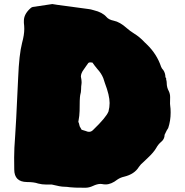

<svg xmlns="http://www.w3.org/2000/svg" viewBox="-20 -884 901 934"><path d="M395 29.3Q335.9 29.3 320.3 26.9Q304.7 24.4 292.5 24.4Q274.4 24.4 231.9 13.7H204.1Q184.6 13.7 165.5 8.8Q145.5 1.5 111.3 1.5Q49.3 1 49.3 -59.6Q49.3 -88.9 48.8 -117.7Q48.8 -161.1 53.7 -222.2Q56.6 -251.5 68.4 -507.3Q72.8 -618.2 87.4 -675.3Q98.1 -714.4 98.1 -743.2Q98.1 -757.8 96.2 -772.5V-783.2Q96.2 -814 126 -841.8Q133.3 -849.1 139.2 -850.1Q211.4 -861.3 234.4 -864.3L259.3 -860.4Q399.9 -840.8 409.9 -840.1Q419.9 -839.4 437 -834Q478 -824.2 497.6 -801.8Q508.8 -788.1 533.7 -783.2Q563 -777.3 596.7 -747.1Q613.3 -732.4 631.8 -721.2Q659.7 -704.1 682.1 -679.7L694.8 -667.5Q743.2 -620.6 763.7 -559.1Q767.1 -550.3 774.4 -543Q784.7 -527.8 784.7 -508.3Q788.6 -504.4 788.6 -500.5L788.1 -498Q791 -489.3 791 -481Q791 -458.5 801.3 -440.4Q807.6 -427.2 807.6 -411.6L807.1 -379.4Q807.1 -374.5 808.1 -368.7Q810.1 -356.9 810.1 -336.4Q810.1 -296.4 798.3 -261.2Q792 -252.9 780.8 -228.5Q780.8 -206.5 761.7 -191.9Q749 -180.7 740.2 -164.6Q728 -143.1 698.7 -115.7Q683.6 -100.6 677.2 -95.2Q664.6 -85 655.8 -72.3Q634.3 -36.6 583.5 -24.4Q565.9 -20.5 551.3 -10.7Q521 13.2 493.7 13.2Q485.4 13.2 475.6 11.2Q472.2 10.7 468.3 10.7Q453.1 10.7 432.1 20.5Q413.6 29.3 395 29.3ZM413.1 -242.7Q424.3 -242.7 433.1 -252Q496.6 -313 507.8 -341.8Q513.2 -362.8 513.2 -382.8Q513.2 -419.9 490.2 -480L482.4 -503.9Q472.7 -527.8 453.6 -548.3Q439 -565.9 429.7 -579.6Q423.8 -580.6 419.4 -580.6Q412.1 -580.6 409.7 -577.6Q403.3 -569.8 398.4 -561.8Q393.6 -553.7 387.7 -546.4Q373.5 -527.8 373.5 -511.2Q377 -495.1 377 -483.9Q377 -479.5 376.5 -476.1Q374.5 -463.9 374.5 -450Q374.5 -436 370.1 -420.9Q367.2 -405.3 367.2 -344.7Q367.2 -324.2 360.8 -289.1Q362.3 -289.1 362.8 -288.6L367.7 -269.5L377 -252.9L397.5 -246.6Q405.8 -242.7 413.1 -242.7Z"/></svg>

Font: Kaph
Style: Regular
Weight: 400
Designer: GGBotNet
Foundry: f0n7.com
Version: 1.10